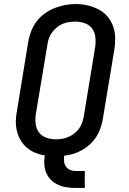

<svg xmlns="http://www.w3.org/2000/svg" viewBox="-20 -766 640 951"><path d="M354 165Q331 165 309 161.5Q287 158 267.5 149Q248 140 233 125.5Q218 111 209.5 91Q201 71 199.5 49Q198 27 202 4Q177 0 154 -9.5Q131 -19 113 -34.5Q95 -50 82.5 -71Q70 -92 64 -116Q58 -140 58.5 -166Q59 -192 64 -217L120 -560Q125 -586 134.5 -611.5Q144 -637 161 -659.5Q178 -682 201.5 -699Q225 -716 250.5 -726Q276 -736 302.5 -741Q329 -746 356 -746Q386 -746 415 -739Q444 -732 469 -719Q494 -706 512.5 -684Q531 -662 540.5 -635Q550 -608 550.5 -578Q551 -548 546 -518L489 -175Q485 -153 477.5 -131Q470 -109 457 -88.5Q444 -68 426 -51.5Q408 -35 387 -23Q366 -11 343.5 -4Q321 3 298 5Q296 20 297.5 34Q299 48 306.5 59Q314 70 327 75.5Q340 81 354 81H400V165ZM255 -76Q255 -76 255.5 -76Q256 -76 256 -76Q272 -76 287.5 -78.5Q303 -81 318.5 -87.5Q334 -94 347.5 -104.5Q361 -115 371 -128.5Q381 -142 386.5 -157.5Q392 -173 395 -189L451 -531Q455 -556 452.5 -581Q450 -606 436.5 -624.5Q423 -643 400 -651Q377 -659 352 -659Q336 -659 320.5 -656.5Q305 -654 289.5 -647.5Q274 -641 261 -630Q248 -619 238 -605.5Q228 -592 222.5 -577Q217 -562 215 -546L158 -204Q154 -179 156.5 -154.5Q159 -130 172 -111.5Q185 -93 208 -84.5Q231 -76 255 -76Z"/></svg>

Font: Iosevka Curly Slab MdEx
Style: Italic
Weight: 500
Width: 7
Italic angle: -9°
Monospace: yes
Designer: Belleve Invis
Foundry: Belleve Invis
Version: Version 11.0.0; ttfautohint (v1.8.3)